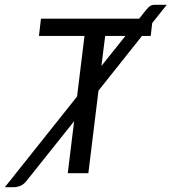

<svg xmlns="http://www.w3.org/2000/svg" viewBox="-107 -719 712 797"><path d="M470.7 -641.6 497.6 -675.3Q502.9 -681.6 507.1 -686.3Q511.2 -690.9 515.9 -693.8Q520.5 -696.8 525.9 -698Q531.2 -699.2 539.1 -699.2H585.4L524.9 -623.5L518.6 -569.8H482.4L301.8 -342.8L259.8 0H174.3L200.7 -215.8L2.4 32.7Q-8.8 46.9 -23.2 52.5Q-37.6 58.1 -50.8 58.1H-86.9L212.9 -318.4L243.7 -569.8H54.7L63 -641.6ZM329.6 -569.8 314 -445.3 413.6 -569.8Z"/></svg>

Font: Carlito
Style: Italic
Weight: 400
Italic angle: -7°
Designer: Lukasz Dziedzic
Foundry: tyPoland Lukasz Dziedzic
Version: Version 1.104